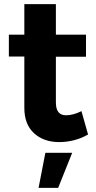

<svg xmlns="http://www.w3.org/2000/svg" viewBox="-20 -682 466 931"><path d="M407 -30Q377 -12 340.5 -2.5Q304 7 267 7Q192 7 145 -36Q98 -79 98 -159V-408H23V-514H98V-662H251V-514H397V-407H251V-185Q251 -123 300 -123Q334 -123 375 -143ZM200 59H330L262 229H167Z"/></svg>

Font: Montserrat arm2 SemiBold
Style: Regular
Weight: 600
Designer: Julieta Ulanovsky
Foundry: Julieta Ulanovsky
Version: Version 6.000